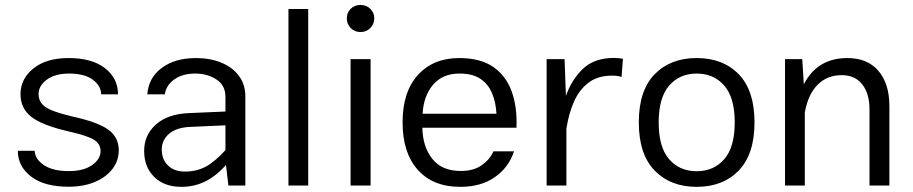

<svg xmlns="http://www.w3.org/2000/svg" viewBox="-20 -742 3652 768"><path d="M253.9 -509.8Q348.6 -509.8 400.4 -469Q452.1 -428.2 452.1 -364.7H384.8Q383.8 -399.4 350.6 -423.6Q317.4 -447.8 256.3 -447.8Q200.2 -447.8 167.2 -423.3Q134.3 -398.9 134.3 -365.7Q134.3 -333 161.9 -314Q189.5 -294.9 267.6 -276.4Q371.1 -253.9 413.1 -223.4Q455.1 -192.9 455.1 -140.6Q455.1 -99.6 430.2 -66.7Q405.3 -33.7 360.1 -14.4Q314.9 4.9 253.9 4.9Q157.2 4.9 104.2 -35.9Q51.3 -76.7 51.3 -138.7H118.7Q120.1 -105.5 155.8 -81.5Q191.4 -57.6 255.4 -57.6Q314 -57.6 348.1 -81.5Q382.3 -105.5 382.3 -137.7Q382.3 -166.5 355.7 -183.1Q329.1 -199.7 252.4 -216.8Q147.5 -241.2 104.7 -275.1Q62 -309.1 62 -365.2Q62 -426.8 113.8 -468.3Q165.5 -509.8 253.9 -509.8Z M961.4 -355V0H893.6L883.8 -82Q843.3 -36.6 799.6 -15.6Q755.9 5.4 705.6 5.4Q637.2 5.4 596.9 -34.2Q556.6 -73.7 556.6 -138.2Q556.6 -202.1 603.8 -244.1Q650.9 -286.1 735.4 -289.6L881.8 -295.9V-355Q881.8 -400.4 845.7 -424.1Q809.6 -447.8 760.3 -447.8Q711.4 -447.8 678.2 -425Q645 -402.3 639.2 -364.7H569.3Q574.2 -431.2 627.2 -470.5Q680.2 -509.8 764.2 -509.8Q819.8 -509.8 864.5 -491.7Q909.2 -473.6 935.3 -439.2Q961.4 -404.8 961.4 -355ZM627 -144Q627 -104.5 651.9 -80.1Q676.8 -55.7 719.7 -55.7Q766.1 -55.7 803 -75.4Q839.8 -95.2 881.8 -141.6V-240.7L740.2 -234.4Q685.5 -231.9 656.2 -206.8Q627 -181.6 627 -144Z M1212.9 0H1133.8V-706.1H1212.9Z M1367.2 -668.5Q1367.2 -691.4 1382.8 -706.8Q1398.4 -722.2 1421.9 -722.2Q1445.3 -722.2 1461.2 -706.8Q1477.1 -691.4 1477.1 -668.5Q1477.1 -646 1461.2 -629.9Q1445.3 -613.8 1421.9 -613.8Q1398.4 -613.8 1382.8 -629.9Q1367.2 -646 1367.2 -668.5ZM1382.3 -505.4H1462.4V0H1382.3Z M1669.4 -231Q1670.9 -154.3 1709.5 -106.2Q1748 -58.1 1823.2 -58.1Q1874.5 -58.1 1907.2 -81.3Q1939.9 -104.5 1953.6 -136.7H2036.1Q2014.6 -71.8 1959.2 -33.2Q1903.8 5.4 1820.8 5.4Q1711.9 5.4 1651.1 -62.7Q1590.3 -130.9 1590.3 -252.4Q1590.3 -374.5 1651.6 -442.1Q1712.9 -509.8 1817.4 -509.8Q1900.9 -509.8 1952.1 -474.9Q2003.4 -439.9 2026.4 -377.2Q2049.3 -314.5 2045.9 -231ZM1670.4 -287.1H1965.8Q1963.4 -333 1948.2 -369.1Q1933.1 -405.3 1901.9 -426.5Q1870.6 -447.8 1817.9 -447.8Q1750.5 -447.8 1712.4 -403.1Q1674.3 -358.4 1670.4 -287.1Z M2166.5 -505.4H2238.3L2243.7 -358.4Q2266.6 -423.8 2312 -467Q2357.4 -510.3 2436 -510.3Q2445.3 -510.3 2454.3 -509.3Q2463.4 -508.3 2471.7 -506.8L2466.3 -434.1Q2452.1 -439.5 2427.7 -439.5Q2372.1 -439.5 2335 -411.9Q2297.9 -384.3 2276.6 -336.9Q2255.4 -289.6 2246.1 -230L2245.6 -230.5V0H2166.5Z M2766.6 -509.8Q2872.1 -509.8 2935.1 -444.8Q2998 -379.9 2998 -252.4Q2998 -125 2934.8 -59.8Q2871.6 5.4 2766.6 5.4Q2662.1 5.4 2598.6 -59.8Q2535.2 -125 2535.2 -252.4Q2535.2 -379.9 2598.4 -444.8Q2661.6 -509.8 2766.6 -509.8ZM2766.6 -447.8Q2698.7 -447.8 2656.7 -399.7Q2614.7 -351.6 2614.7 -252.4Q2614.7 -153.3 2656.5 -105.2Q2698.2 -57.1 2766.6 -57.1Q2835 -57.1 2877 -105.2Q2918.9 -153.3 2918.9 -252.4Q2918.9 -351.6 2877 -399.7Q2835 -447.8 2766.6 -447.8Z M3199.2 0H3120.1V-505.4H3189L3195.3 -404.8Q3249 -509.8 3369.6 -509.8Q3449.7 -509.8 3493.7 -458.5Q3537.6 -407.2 3537.6 -316.9V0H3458V-304.2Q3458 -367.7 3429 -404.5Q3399.9 -441.4 3347.2 -441.4Q3288.1 -441.4 3250 -402.6Q3211.9 -363.8 3199.2 -292Z"/></svg>

Font: Estedad-FD Regular
Style: FD-Regular
Weight: 400
Designer: Amin Abedi
Version: Version 7.3